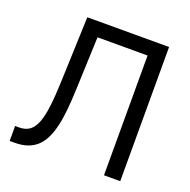

<svg xmlns="http://www.w3.org/2000/svg" viewBox="-128 -853 970 978"><g transform="rotate(20 356.5 -363.5)"><path d="M25.6 -81H46.9Q81 -81 103.2 -96.9Q125.4 -112.9 139 -148.3Q152.7 -183.6 159.4 -239.9Q166.2 -296.2 169 -376.4L181.8 -727.3H625V0H536.9V-649.1H265.6L254.3 -359.4Q252.1 -302.2 247.5 -253.4Q242.9 -204.5 233.8 -164.6Q224.8 -124.6 210.4 -93.9Q196 -63.2 174.4 -42.3Q152.7 -21.3 122.7 -10.7Q92.7 0 52.6 0H25.6Z"/></g></svg>

Font: Interop
Style: Regular
Weight: 400
Designer: Rasmus Andersson, Google, Jang Haemin
Foundry: jhaemin
Version: Version 1.008